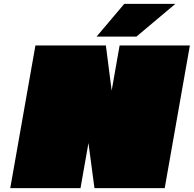

<svg xmlns="http://www.w3.org/2000/svg" viewBox="-20 -972 1001 992"><path d="M479 -783 622 -952H886L685 -783ZM33 0 163 -737H527L557 -504L598 -737H961L831 0H468L437 -233L396 0Z"/></svg>

Font: Tomorrow Black
Style: Italic
Weight: 900
Italic angle: -10°
Designer: Tony de Marco, Monica Rizzolli
Foundry: Just in Type
Version: Version 2.002